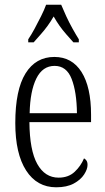

<svg xmlns="http://www.w3.org/2000/svg" viewBox="-20 -786 447 816"><path d="M219 10Q137 10 91 -61.5Q45 -133 45 -263Q45 -404 88.5 -474Q132 -544 211 -544Q286 -544 326.5 -480Q367 -416 367 -298V-267H105Q106 -147 138.5 -89Q171 -31 229 -31Q271 -31 297.5 -56Q324 -81 337 -113Q343 -110 347.5 -103.5Q352 -97 352 -85Q352 -67 337.5 -44.5Q323 -22 293.5 -6Q264 10 219 10ZM307 -305Q306 -395 284.5 -450.5Q263 -506 212 -506Q161 -506 134.5 -452.5Q108 -399 106 -305ZM100 -619Q113 -638 127 -664Q141 -690 154.5 -717Q168 -744 176 -766H240Q249 -744 261.5 -717Q274 -690 288.5 -664Q303 -638 315 -619V-606H292Q276 -624 261 -641Q246 -658 233 -676.5Q220 -695 208 -716Q196 -695 182.5 -676.5Q169 -658 154 -641Q139 -624 123 -606H100Z"/></svg>

Font: Noto Serif Khmer ExtraCondensed Light
Style: Regular
Weight: 300
Width: 2
Designer: Danh Hong and the Monotype Design Team
Foundry: Monotype Imaging Inc.
Version: Version 2.004